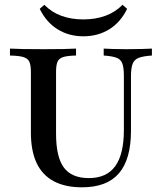

<svg xmlns="http://www.w3.org/2000/svg" viewBox="-20 -775 680 806"><path d="M324.2 11.3Q253.2 11.3 205.2 -14.5Q157.3 -40.3 133.5 -91.1Q109.7 -141.9 109.7 -218.5V-472.6Q109.7 -501.6 103.2 -515.7Q96.8 -529.8 78.2 -535.5Q59.7 -541.1 21.8 -541.9V-571Q60.5 -568.5 162.9 -568.5Q260.5 -568.5 299.2 -571V-541.9Q262.9 -541.1 245.2 -535.5Q227.4 -529.8 221.4 -515.7Q215.3 -501.6 215.3 -472.6V-213.7Q215.3 -116.1 248 -71.8Q280.6 -27.4 353.2 -27.4Q427.4 -27.4 463.7 -77.4Q500 -127.4 500 -229V-456.5Q500 -491.1 493.5 -508.5Q487.1 -525.8 469 -532.7Q450.8 -539.5 415.3 -541.9V-571Q428.2 -570.2 452.4 -569.4Q476.6 -568.5 511.3 -568.5Q550 -568.5 577 -569.4Q604 -570.2 617.7 -571V-541.9Q581.5 -539.5 562.5 -532.3Q543.5 -525 536.7 -506.9Q529.8 -488.7 529.8 -454.8V-225.8Q529.8 -106.5 479.4 -47.6Q429 11.3 324.2 11.3ZM329.8 -622.6Q269.4 -622.6 221.8 -652Q174.2 -681.5 146.8 -737.9L166.1 -754.8Q196.8 -723.4 237.9 -708.5Q279 -693.5 329.8 -693.5Q381.5 -693.5 423 -708.9Q464.5 -724.2 494.4 -754.8L513.7 -737.9Q486.3 -681.5 438.7 -652Q391.1 -622.6 329.8 -622.6Z"/></svg>

Font: Playfair SemiBold
Style: Regular
Weight: 600
Designer: Claus Eggers Sørensen
Foundry: Claus Eggers Sørensen
Version: Version 2.001;gftools[0.9.30]